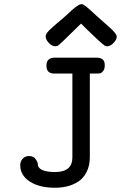

<svg xmlns="http://www.w3.org/2000/svg" viewBox="-20 -885 575 913"><path d="M76.2 -100.1Q76.2 -118.2 88.1 -130.6Q100.1 -143.1 118.2 -143.1Q127.9 -143.1 135.5 -139.6Q143.1 -136.2 147 -131.6Q150.9 -127 154.5 -120.4Q158.2 -113.8 159.2 -109.4Q160.2 -105 160.2 -100.1L161.1 -96.2Q170.9 -67.4 241.2 -66.9Q324.2 -66.9 324.2 -136.2V-535.2H237.8Q200.7 -535.2 200.9 -573Q201.2 -610.8 240.2 -610.8H439Q480 -610.8 478 -573.2Q478 -556.2 470.5 -547.1Q462.9 -538.1 456.5 -536.6Q450.2 -535.2 439.9 -535.2H407.2V-139.2Q407.2 -97.2 391.6 -66.7Q376 -36.1 350.6 -20.5Q325.2 -4.9 298.1 1.5Q271 7.8 241.2 7.8Q167 7.8 121.6 -21.7Q76.2 -51.3 76.2 -100.1ZM197.3 -710.9Q197.3 -715.8 198.7 -720Q200.2 -724.1 204.1 -729.5Q208 -734.9 213.6 -740.5Q219.2 -746.1 229.7 -755.6Q240.2 -765.1 251.7 -774.7Q263.2 -784.2 282.7 -801Q302.2 -817.9 320.8 -835.9Q354 -864.7 365.2 -865.2Q372.1 -865.2 376.5 -863Q380.9 -860.8 390.9 -853Q400.9 -845.2 410.9 -835.7Q420.9 -826.2 446 -803.5Q471.2 -780.8 499 -756.8Q535.2 -724.6 535.2 -710.7Q535.2 -696.8 520 -680.9Q504.9 -665 489.3 -665H486.8Q483.9 -665 480 -667Q476.1 -668.9 469.5 -674.6Q462.9 -680.2 456.5 -685.5Q450.2 -690.9 439.2 -701.4Q428.2 -711.9 418.7 -720.9Q409.2 -730 393.6 -744.9Q377.9 -759.8 365.2 -772.9Q266.1 -674.8 256.8 -668.9Q251 -665 243.2 -665Q227.1 -665 212.2 -680.9Q197.3 -696.8 197.3 -710.9Z"/></svg>

Font: CMU Typewriter Text
Style: Bold
Weight: 700
Version: Version 0.7.0